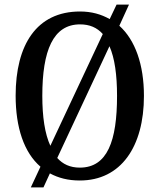

<svg xmlns="http://www.w3.org/2000/svg" viewBox="-20 -775 693 835"><path d="M156 -50 114 40H169L197 -21C234 -1 276 10 327 10C506 10 606 -137 606 -358C606 -494 568 -601 499 -663L541 -755H487L457 -692C420 -713 378 -725 328 -725C139 -725 48 -580 48 -359C48 -221 84 -112 156 -50ZM427 -627 199 -141C175 -193 164 -267 164 -358C164 -555 211 -669 328 -669C370 -669 402 -655 427 -627ZM327 -46C285 -46 253 -61 229 -88L456 -574C479 -522 489 -449 489 -358C489 -162 447 -46 327 -46Z"/></svg>

Font: Noto Serif Myanmar Condensed Medium
Style: Regular
Weight: 500
Width: 3
Designer: Ben Mitchell and the Monotype Design Team
Foundry: Monotype Imaging Inc.
Version: Version 2.106